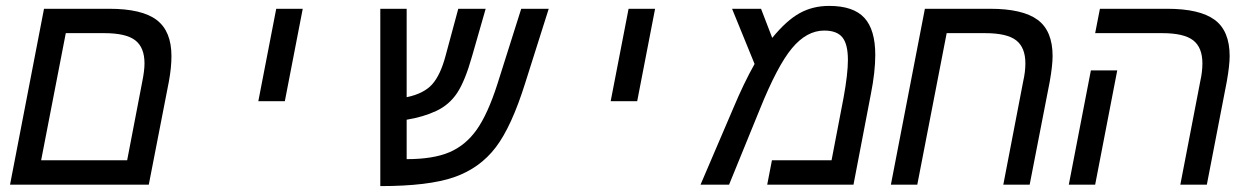

<svg xmlns="http://www.w3.org/2000/svg" viewBox="-20 -629 4241 654"><path d="M486.8 0H14.2L129.9 -599.1H352.1Q463.9 -599.1 513.9 -560.8Q564 -522.5 564 -438Q564 -398.4 555.2 -351.1ZM204.1 -516.1 120.1 -83H413.1L464.8 -352.1Q472.2 -388.7 472.2 -413.1Q472.2 -467.3 440.7 -491.7Q409.2 -516.1 335 -516.1Z M920.9 -599.1H1011.2L950.2 -284.2H859.9Z M1365.2 -297.9Q1423.8 -310.1 1452.1 -341.8Q1480.5 -373.5 1498 -439.9L1541 -599.1H1634.3L1588.4 -439Q1564 -352.5 1536.9 -312Q1509.8 -271.5 1465.8 -251Q1421.9 -230.5 1365.2 -221.2V-86.9Q1455.6 -86.9 1510.7 -110.4Q1565.9 -133.8 1603.8 -187.3Q1641.6 -240.7 1674.3 -342.8L1755.4 -599.1H1849.1L1769 -346.2Q1722.7 -198.2 1668.7 -127.2Q1614.7 -56.2 1527.3 -25.6Q1439.9 4.9 1275.4 4.9V-599.1H1365.2Z M2121.1 -599.1H2211.4L2150.4 -284.2H2060.1Z M2804.2 -608.9Q2886.7 -608.9 2924.1 -568.4Q2961.4 -527.8 2961.4 -441.9Q2961.4 -383.8 2946.3 -308.1L2887.2 0H2593.3L2609.4 -83H2812.5L2853.5 -296.9Q2868.2 -377.9 2868.2 -424.8Q2868.2 -478.5 2849.4 -501.7Q2830.6 -524.9 2787.6 -524.9Q2728 -524.9 2678 -465.1Q2627.9 -405.3 2567.4 -254.9L2463.4 0H2366.2L2478.5 -262.2Q2513.7 -346.2 2550.3 -411.1L2473.6 -599.1H2572.3L2610.4 -500Q2659.2 -559.6 2703.9 -584.2Q2748.5 -608.9 2804.2 -608.9Z M3472.7 -413.1Q3472.7 -467.3 3441.2 -491.7Q3409.7 -516.1 3335.4 -516.1H3204.6L3104.5 0H3014.6L3130.4 -599.1H3352.5Q3463.4 -599.1 3514.4 -561.5Q3565.4 -523.9 3565.4 -438Q3565.4 -406.2 3555.7 -351.1L3487.3 0H3397.5L3465.3 -352.1Q3472.7 -384.3 3472.7 -413.1Z M3710.4 0H3620.6L3695.8 -389.2H3785.6ZM4090.8 0H4000.5L4068.4 -352.1Q4075.7 -384.3 4075.7 -413.1Q4075.7 -467.3 4044.2 -491.7Q4012.7 -516.1 3938.5 -516.1H3710.4L3726.6 -599.1H3955.6Q4066.4 -599.1 4117.4 -561.5Q4168.5 -523.9 4168.5 -438Q4168.5 -406.2 4158.7 -351.1Z"/></svg>

Font: Cousine
Style: Italic
Weight: 400
Italic angle: -12°
Monospace: yes
Designer: Steve Matteson
Foundry: Monotype Imaging Inc.
Version: Version 1.21